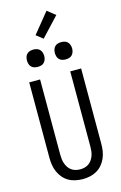

<svg xmlns="http://www.w3.org/2000/svg" viewBox="-170 -1252 840 1329"><g transform="rotate(-15 250.0 -587.5)"><path d="M250 8Q224 8 198 2.5Q172 -3 149.5 -16Q127 -29 110 -49Q93 -69 82.5 -93Q72 -117 68 -143Q64 -169 64 -195V-735H142V-195Q142 -179 144 -162.5Q146 -146 151.5 -131Q157 -116 166 -102.5Q175 -89 188.5 -79.5Q202 -70 218 -66Q234 -62 250 -62Q266 -62 282 -66Q298 -70 311.5 -79.5Q325 -89 334 -102.5Q343 -116 348.5 -131Q354 -146 356 -162.5Q358 -179 358 -195V-735H436V-195Q436 -169 432 -143Q428 -117 417.5 -93Q407 -69 390 -49Q373 -29 350.5 -16Q328 -3 302 2.5Q276 8 250 8ZM350 -823Q337 -823 325 -826.5Q313 -830 304 -839Q295 -848 291.5 -860.5Q288 -873 288 -885Q288 -897 291.5 -909.5Q295 -922 304 -931Q313 -940 325 -943.5Q337 -947 350 -947Q362 -947 374.5 -943.5Q387 -940 395.5 -931Q404 -922 408 -909.5Q412 -897 412 -885Q412 -873 408 -860.5Q404 -848 395.5 -839Q387 -830 374.5 -826.5Q362 -823 350 -823ZM150 -823Q137 -823 125 -826.5Q113 -830 104 -839Q95 -848 91.5 -860.5Q88 -873 88 -885Q88 -897 91.5 -909.5Q95 -922 104 -931Q113 -940 125 -943.5Q137 -947 150 -947Q162 -947 174.5 -943.5Q187 -940 195.5 -931Q204 -922 208 -909.5Q212 -897 212 -885Q212 -873 208 -860.5Q204 -848 195.5 -839Q187 -830 174.5 -826.5Q162 -823 150 -823ZM239 -1001 191 -1039 308 -1183 366 -1137Z"/></g></svg>

Font: Huly
Style: Regular
Weight: 400
Designer: Belleve Invis
Foundry: Belleve Invis
Version: Version 33.2.5; ttfautohint (v1.8.4)